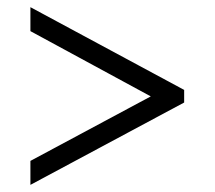

<svg xmlns="http://www.w3.org/2000/svg" viewBox="-20 -626 599 536"><path d="M64.9 -109.9V-176.8L400.9 -356.9L64.9 -539.1V-606L494.1 -375V-339.8Z"/></svg>

Font: Gandom FD
Style: FD
Weight: 400
Foundry: DejaVu fonts team - Redesigned by Saber Rastikerdar - Based on Samim Font
Version: Version 0.6